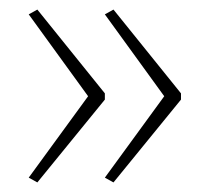

<svg xmlns="http://www.w3.org/2000/svg" viewBox="-20 -479 437 401"><path d="M358 -271V-284L217 -459L199 -449L323 -278L199 -108L217 -98ZM199 -271V-284L58 -459L40 -449L164 -278L40 -108L58 -98Z"/></svg>

Font: Noto Sans Ethiopic ExtraCondensed Thin
Style: Regular
Weight: 100
Width: 2
Designer: Monotype Design Team
Foundry: Monotype Imaging Inc.
Version: Version 2.102